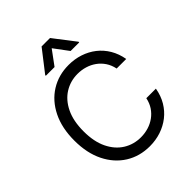

<svg xmlns="http://www.w3.org/2000/svg" viewBox="-260 -1092 1247 1247"><g transform="rotate(-45 364.0 -468.0)"><path d="M380.9 9.8Q288.1 9.8 215.3 -35.6Q142.6 -81.1 101.1 -164.8Q59.6 -248.5 59.6 -363.3Q59.6 -478.5 101.1 -562.5Q142.6 -646.5 215.3 -691.9Q288.1 -737.3 380.9 -737.3Q435.5 -737.3 484.1 -721.2Q532.7 -705.1 571.8 -674.6Q610.8 -644 637 -599.9Q663.1 -555.7 672.9 -500H585Q577.1 -538.1 557.9 -566.9Q538.6 -595.7 511 -615.5Q483.4 -635.3 450.2 -645.3Q417 -655.3 380.9 -655.3Q314.9 -655.3 261.2 -621.8Q207.5 -588.4 176 -523.2Q144.5 -458 144.5 -363.3Q144.5 -269 176 -204.1Q207.5 -139.2 261.2 -105.7Q314.9 -72.3 380.9 -72.3Q417 -72.3 450.2 -82.3Q483.4 -92.3 511 -112.1Q538.6 -131.8 557.9 -160.6Q577.1 -189.5 585 -227.5H672.9Q663.1 -171.4 637 -127.4Q610.8 -83.5 571.8 -53Q532.7 -22.5 484.1 -6.3Q435.5 9.8 380.9 9.8ZM454.1 -792 379.9 -891.6 306.6 -792H226.6V-797.9L341.8 -946.3H418.9L533.2 -797.9V-792Z"/></g></svg>

Font: GitLab Sans
Style: Regular
Weight: 400
Designer: Rasmus Andersson
Foundry: Modifications by GitLab B.V., manufactured by rsms
Version: Version 4.000;git-c8fb6b7